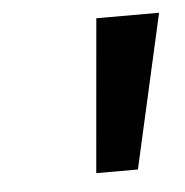

<svg xmlns="http://www.w3.org/2000/svg" viewBox="-33 -804 314 326"><g transform="rotate(-5 124.5 -641.0)"><path d="M190 -510H119L142 -772H249Z"/></g></svg>

Font: Bitter Pro SemiBold
Style: Italic
Weight: 600
Italic angle: -9°
Designer: Sol Matas, and Bitter project Authors
Foundry: Sol Matas
Version: Version 1.010